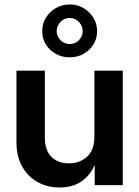

<svg xmlns="http://www.w3.org/2000/svg" viewBox="-20 -834 627 865"><path d="M405.3 -220.7V-515.6H533.2V0H406.7V-88.9H405.3Q387.7 -45.9 348.1 -17.6Q308.6 10.7 248 10.7Q194.3 10.7 150.1 -13.4Q106 -37.6 80.1 -83.3Q54.2 -128.9 54.2 -193.4V-515.6H182.1V-212.9Q182.1 -156.7 211.7 -127.4Q241.2 -98.1 291 -98.1Q338.9 -98.1 372.1 -127.9Q405.3 -157.7 405.3 -220.7ZM293.9 -575.7Q259.8 -575.7 231.4 -591.3Q203.1 -606.9 186.5 -633.8Q169.9 -660.6 170.4 -693.4Q169.9 -726.6 186.5 -753.7Q203.1 -780.8 231.4 -797.4Q259.8 -814 293.9 -814Q328.6 -814 356.4 -797.4Q384.3 -780.8 400.9 -753.7Q417.5 -726.6 417.5 -693.4Q417.5 -660.6 400.9 -633.8Q384.3 -606.9 356.4 -591.3Q328.6 -575.7 293.9 -575.7ZM293.9 -635.7Q319.3 -635.7 335.9 -653.3Q352.5 -670.9 352.5 -693.4Q352.5 -716.8 335.9 -734.9Q319.3 -752.9 293.9 -752.9Q269 -752.9 252.2 -734.9Q235.4 -716.8 235.4 -693.4Q235.4 -670.9 252.2 -653.3Q269 -635.7 293.9 -635.7Z"/></svg>

Font: Inter Display Semi Bold
Style: Regular
Weight: 600
Designer: Rasmus Andersson
Foundry: rsms
Version: Version 4.000;git-37864ae